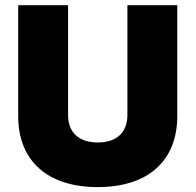

<svg xmlns="http://www.w3.org/2000/svg" viewBox="-20 -724 766 752"><path d="M362.8 8.8C561.5 8.8 674.3 -95.7 674.3 -269V-703.6H479V-273.9C479 -203.6 435.1 -166 362.8 -166C290.5 -166 246.6 -203.6 246.6 -273.9V-703.6H51.3V-269C51.3 -95.7 164.1 8.8 362.8 8.8Z"/></svg>

Font: Wand UI Pro Black
Style: Regular
Weight: 900
Designer: Andreas Faust
Version: Version 1.003;FEAKit 1.0